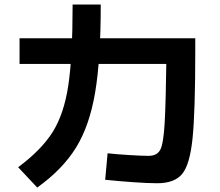

<svg xmlns="http://www.w3.org/2000/svg" viewBox="-20 -804 978 853"><path d="M447.3 -5.3 458 -123Q495.2 -118.8 552.8 -115.2Q610.4 -111.6 640 -111.6Q677.2 -111.6 691.6 -137.8Q705.9 -163.9 711.4 -254.6Q716.8 -345.3 720 -586.4L785.9 -520H66.9V-634.1H847.5V-573.9Q847.5 -308.4 835.6 -190.8Q823.7 -73.3 789.6 -31.6Q755.6 10.1 678.3 10.1Q636.3 10.1 572.6 5.5Q508.8 1 447.3 -5.3ZM302.6 -783.9H427.6Q427.6 -540.2 402.6 -392.8Q377.7 -245.4 317.8 -148.4Q257.9 -51.3 145.4 29.2L60.6 -61.1Q163.9 -137.6 214.3 -218Q264.6 -298.4 283.6 -425.5Q302.6 -552.6 302.6 -783.9Z"/></svg>

Font: WEMIX Pretendard Variable
Style: Regular
Weight: 400
Designer: Base glyphs from Inter by Rasmus Andersson; Hangeul glyphs from Noto Sans CJK(Source Han Sans) by Jang Soo-young and Kan
Foundry: Kil Hyung-jin
Version: Version 1.000;Glyphs 3.2 (3208)